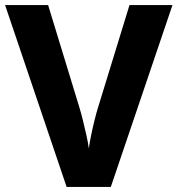

<svg xmlns="http://www.w3.org/2000/svg" viewBox="-20 -734 697 754"><path d="M657.3 -714 415.2 0H241.6L0 -714H169L291 -314.6Q298.3 -291.1 305.7 -261Q313.1 -231 319.6 -201.9Q326.1 -172.8 328.7 -151.2Q331.8 -172.8 337.7 -201.8Q343.6 -230.7 350.9 -260.5Q358.2 -290.2 365.7 -314.1L488.5 -714Z"/></svg>

Font: Noto Sans Khmer UI
Style: Regular
Weight: 400
Designer: Danh Hong and the Monotype Design Team
Foundry: Monotype Imaging Inc.
Version: Version 2.002